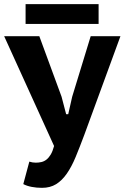

<svg xmlns="http://www.w3.org/2000/svg" viewBox="-32 -699 599 923"><path d="M264 -234 286 -150H296L315 -234L404 -525H547L373 -50Q351 9 331.5 56Q312 103 289 136Q266 169 237.5 186.5Q209 204 170 204Q144 204 120.5 199.5Q97 195 80 186L109 78Q124 83 140 83Q154 83 167 80Q180 77 191 68.5Q202 60 211.5 44.5Q221 29 228 3L-12 -525H157ZM91 -679H442V-584H91Z"/></svg>

Font: PT Sans Caption
Style: Bold
Weight: 700
Designer: A.Korolkova, O.Umpeleva, V.Yefimov
Foundry: ParaType Ltd
Version: Version 2.003W OFL